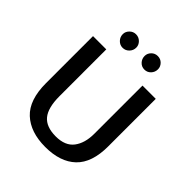

<svg xmlns="http://www.w3.org/2000/svg" viewBox="-224 -948 1095 1095"><g transform="rotate(45 323.5 -400.5)"><path d="M70 -630H177V-253Q177 -159 212 -117Q247 -75 324 -75Q400 -75 434.5 -120.5Q469 -166 469 -241V-630H576V-246Q576 -115 510.5 -52.5Q445 10 324 10Q205 10 137.5 -52.5Q70 -115 70 -251ZM182 -758Q182 -779 198 -795Q214 -811 236 -811Q259 -811 275 -795Q291 -779 291 -758Q291 -735 275 -718.5Q259 -702 236 -702Q214 -702 198 -718.5Q182 -735 182 -758ZM358 -758Q358 -779 373.5 -795Q389 -811 412 -811Q435 -811 450.5 -795Q466 -779 466 -758Q466 -735 450.5 -718.5Q435 -702 412 -702Q389 -702 373.5 -718.5Q358 -735 358 -758Z"/></g></svg>

Font: Mukta Medium
Style: Regular
Weight: 500
Designer: Girish Dalvi and Yashodeep Gholap
Foundry: Ek Type
Version: Version 2.538;PS 1.002;hotconv 16.6.51;makeotf.lib2.5.65220;